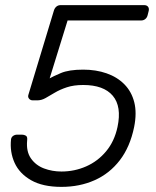

<svg xmlns="http://www.w3.org/2000/svg" viewBox="-20 -720 611 750"><path d="M220 10Q147 10 101.5 -16Q56 -42 37 -84Q18 -126 23 -175Q24 -184 31 -189Q38 -194 47 -194H66Q74 -194 81 -190Q88 -186 86 -171Q82 -128 101 -101Q120 -74 152 -62Q184 -50 220 -50Q271 -50 316.5 -70Q362 -90 394.5 -129Q427 -168 439 -224Q456 -304 420.5 -346Q385 -388 305 -388Q268 -388 241 -379Q214 -370 194 -358Q174 -346 158 -337Q142 -328 126 -328H108Q99 -328 93.5 -334.5Q88 -341 91 -350L190 -677Q193 -688 200 -694Q207 -700 217 -700H543Q553 -700 558 -694Q563 -688 561 -678L557 -662Q555 -652 548 -646Q541 -640 531 -640H244L174 -414Q186 -421 217.5 -434.5Q249 -448 305 -448Q355 -448 396.5 -433.5Q438 -419 466 -390.5Q494 -362 504.5 -320.5Q515 -279 504 -224Q488 -146 448 -94Q408 -42 349.5 -16Q291 10 220 10Z"/></svg>

Font: Rubik Light Light
Style: Italic
Weight: 300
Italic angle: -12°
Version: Version 2.104